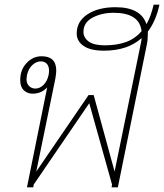

<svg xmlns="http://www.w3.org/2000/svg" viewBox="-20 -806 706 826"><path d="M616 -670V-659Q616 -634 611 -611L487 0H460L462 -12L364 -362L125 -12L123 0H96L183 -430Q158 -403 120 -403Q98 -403 82.5 -417.5Q67 -432 67 -461Q67 -506 94.5 -535Q122 -564 159 -564Q222 -564 222 -502Q222 -491 218 -467L136 -68L361 -397H383L473 -68L586 -620Q589 -632 589 -642Q529 -588 427 -588Q369 -588 339.5 -608.5Q310 -629 310 -662Q310 -714 356.5 -744.5Q403 -775 477 -775Q586 -775 610 -702Q629 -734 641 -786H666Q651 -716 616 -670ZM589 -672Q580 -751 469 -751Q417 -751 378 -730Q339 -709 339 -669Q339 -644 361.5 -627.5Q384 -611 431 -611Q482 -611 521.5 -625Q561 -639 589 -672ZM189 -483Q191 -495 191 -501Q191 -521 181.5 -531.5Q172 -542 156 -542Q136 -542 119 -526Q102 -510 96 -483Q94 -471 94 -466Q94 -447 105 -436Q116 -425 132 -425Q151 -425 167 -440.5Q183 -456 189 -483Z"/></svg>

Font: Trirong Thin
Style: Italic
Weight: 250
Italic angle: -12°
Designer: Katatrad Team
Foundry: CadsonDemak
Version: Version 1.001